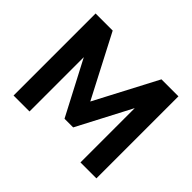

<svg xmlns="http://www.w3.org/2000/svg" viewBox="-152 -942 1175 1175"><g transform="rotate(45 435.5 -355.0)"><path d="M656 0V-470L473 -120H398L215 -470V0H77V-710H225L435 -306L647 -710H794V0Z"/></g></svg>

Font: Oxford Sans
Style: Bold
Weight: 700
Designer: Matt McInerney, Pablo Impallari, Rodrigo Fuenzalida
Foundry: Matt McInerney, Pablo Impallari, Rodrigo Fuenzalida
Version: Version 3.000g; ttfautohint (v1.5) -l 8 -r 28 -G 28 -x 14 -D